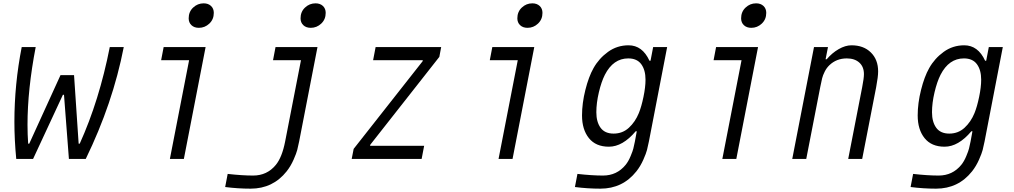

<svg xmlns="http://www.w3.org/2000/svg" viewBox="-20 -947 6040 1144"><path d="M340.5 -499.3H421.2L448.6 -91.1H455.1Q571.6 -348.3 634.1 -666.7H717.4Q652.3 -331.4 490.9 0H390.6L361.3 -382.2H354.8L177.1 0H76.8Q65.8 -113.9 65.8 -221.4Q65.8 -444.7 109.4 -666.7H192.7Q143.9 -413.4 143.9 -203.1Q143.9 -145.8 147.8 -91.1H154.3Z M1104.2 -837.9Q1104.2 -877 1130.9 -902Q1157.6 -927.1 1193.4 -927.1Q1220.7 -927.1 1237.3 -911.5Q1253.9 -895.8 1253.9 -870.4Q1253.9 -831.4 1227.2 -806.3Q1200.5 -781.2 1164.7 -781.2Q1137.4 -781.2 1120.8 -796.9Q1104.2 -812.5 1104.2 -837.9ZM992.2 0 1106.8 -588.5H940.1L955.1 -666.7H1205.1L1075.5 0Z M1679 -104.2 1773.4 -588.5H1606.8L1621.7 -666.7H1871.7L1762.4 -104.2Q1755.9 -72.9 1751 -53.4Q1746.1 -33.9 1729.2 4.6Q1712.2 43 1688.2 73.6Q1606.1 177.1 1473.3 177.1Q1397.1 177.1 1321.6 167.3L1336.6 89.2Q1423.2 99 1488.3 99Q1571.6 99 1623.7 35.2Q1660.8 -10.4 1679 -104.2ZM1770.8 -837.9Q1770.8 -877 1797.5 -902Q1824.2 -927.1 1860 -927.1Q1887.4 -927.1 1904 -911.5Q1920.6 -895.8 1920.6 -870.4Q1920.6 -831.4 1893.9 -806.3Q1867.2 -781.2 1831.4 -781.2Q1804 -781.2 1787.4 -796.9Q1770.8 -812.5 1770.8 -837.9Z M2203.1 -588.5 2218.1 -666.7H2608.7L2597.7 -608.1L2186.2 -84.6L2184.9 -78.1H2507.2L2492.2 0H2075.5L2087.2 -59.9L2498 -582L2499.3 -588.5Z M3062.5 -837.9Q3062.5 -877 3089.2 -902Q3115.9 -927.1 3151.7 -927.1Q3179 -927.1 3195.6 -911.5Q3212.2 -895.8 3212.2 -870.4Q3212.2 -831.4 3185.5 -806.3Q3158.9 -781.2 3123 -781.2Q3095.7 -781.2 3079.1 -796.9Q3062.5 -812.5 3062.5 -837.9ZM2950.5 0 3065.1 -588.5H2898.4L2913.4 -666.7H3163.4L3033.9 0Z M3826.2 -472Q3826.2 -529.9 3800.8 -564.5Q3775.4 -599 3723.3 -599Q3634.1 -599 3584 -501.3Q3563.2 -460.3 3548.2 -396.8Q3533.2 -333.3 3533.2 -278Q3533.2 -220.1 3558.6 -185.5Q3584 -151 3636.1 -151Q3689.5 -151 3727.2 -185.9Q3765 -220.7 3786.5 -273.4Q3802.1 -311.8 3814.1 -370.1Q3826.2 -428.4 3826.2 -472ZM3608.1 -72.9Q3529.9 -72.9 3488.9 -124Q3447.9 -175.1 3447.9 -259.1Q3447.9 -332 3467.8 -411.1Q3487.6 -490.2 3516.3 -541Q3548.8 -599 3602.9 -638Q3656.9 -677.1 3725.3 -677.1Q3807.3 -677.1 3849.6 -585.3H3856.1L3871.7 -666.7H3955.1L3846.4 -104.2Q3839.8 -72.9 3835 -53.4Q3830.1 -33.9 3813.2 4.6Q3796.2 43 3772.1 73.6Q3690.1 177.1 3557.3 177.1Q3481.1 177.1 3405.6 167.3L3420.6 89.2Q3507.2 99 3572.9 99Q3655.6 99 3707.7 35.2Q3724.6 14.3 3737.6 -17.3Q3750.7 -48.8 3753.6 -61.8Q3756.5 -74.9 3763 -104.2L3774.1 -164.7H3767.6Q3690.1 -72.9 3608.1 -72.9Z M4395.8 -837.9Q4395.8 -877 4422.5 -902Q4449.2 -927.1 4485 -927.1Q4512.4 -927.1 4529 -911.5Q4545.6 -895.8 4545.6 -870.4Q4545.6 -831.4 4518.9 -806.3Q4492.2 -781.2 4456.4 -781.2Q4429 -781.2 4412.4 -796.9Q4395.8 -812.5 4395.8 -837.9ZM4283.9 0 4398.4 -588.5H4231.8L4246.7 -666.7H4496.7L4367.2 0Z M5127.6 -505.2Q5127.6 -549.5 5099.9 -574.2Q5072.3 -599 5025.4 -599Q4964.2 -599 4921.9 -558.6Q4904.9 -542.3 4893.9 -520.2Q4882.8 -498 4878.6 -480.8Q4874.3 -463.5 4867.2 -427.7L4783.9 0H4700.5L4830.1 -666.7H4913.4L4899.1 -593.8H4905.6Q4937.5 -631.5 4977.2 -654.3Q5016.9 -677.1 5053.4 -677.1Q5125.7 -677.1 5168.9 -634.4Q5212.2 -591.8 5212.2 -521.5Q5212.2 -490.2 5200.5 -427.7L5117.2 0H5033.9L5117.2 -427.7Q5127.6 -481.1 5127.6 -505.2Z M5826.2 -472Q5826.2 -529.9 5800.8 -564.5Q5775.4 -599 5723.3 -599Q5634.1 -599 5584 -501.3Q5563.2 -460.3 5548.2 -396.8Q5533.2 -333.3 5533.2 -278Q5533.2 -220.1 5558.6 -185.5Q5584 -151 5636.1 -151Q5689.5 -151 5727.2 -185.9Q5765 -220.7 5786.5 -273.4Q5802.1 -311.8 5814.1 -370.1Q5826.2 -428.4 5826.2 -472ZM5608.1 -72.9Q5529.9 -72.9 5488.9 -124Q5447.9 -175.1 5447.9 -259.1Q5447.9 -332 5467.8 -411.1Q5487.6 -490.2 5516.3 -541Q5548.8 -599 5602.9 -638Q5656.9 -677.1 5725.3 -677.1Q5807.3 -677.1 5849.6 -585.3H5856.1L5871.7 -666.7H5955.1L5846.4 -104.2Q5839.8 -72.9 5835 -53.4Q5830.1 -33.9 5813.2 4.6Q5796.2 43 5772.1 73.6Q5690.1 177.1 5557.3 177.1Q5481.1 177.1 5405.6 167.3L5420.6 89.2Q5507.2 99 5572.9 99Q5655.6 99 5707.7 35.2Q5724.6 14.3 5737.6 -17.3Q5750.7 -48.8 5753.6 -61.8Q5756.5 -74.9 5763 -104.2L5774.1 -164.7H5767.6Q5690.1 -72.9 5608.1 -72.9Z"/></svg>

Font: Monoid
Style: Italic
Weight: 400
Width: 4
Italic angle: -11°
Monospace: yes
Version: Version 0.61